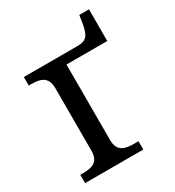

<svg xmlns="http://www.w3.org/2000/svg" viewBox="-160 -745 765 840"><g transform="rotate(-30 222.5 -325.0)"><path d="M23 0H317V-42H294C250 -42 212 -50 212 -109V-490H418V-650H369L364 -617C354 -554 340 -536 294 -536H23V-493H36C80 -493 118 -484 118 -425V-109C118 -50 80 -42 36 -42H23Z"/></g></svg>

Font: Noto Serif Thai
Style: Regular
Weight: 400
Designer: Monotype Design Team
Foundry: Monotype Imaging Inc.
Version: Version 1.901